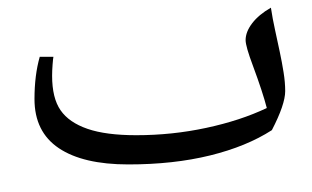

<svg xmlns="http://www.w3.org/2000/svg" viewBox="-20 -563 812 500"><path d="M314 -134.8Q196.3 -134.8 133.1 -177.2Q69.8 -219.7 69.8 -305.2Q69.8 -367.2 83.5 -415H119.1Q118.2 -411.1 116.9 -394.5Q115.7 -377.9 115.7 -365.7Q115.7 -307.6 137.7 -275.9Q159.7 -244.1 207.8 -227.5Q255.9 -210.9 335 -210.9Q428.2 -210.9 517.1 -230Q606 -249 674.8 -281.7Q664.1 -323.2 638.7 -391.6Q619.6 -442.4 619.6 -458.5Q619.6 -480 636.7 -502.4Q653.8 -524.9 685.5 -543Q689.9 -513.7 696.3 -484.9Q702.6 -456.1 708.5 -428.2Q714.4 -400.4 718.5 -374.5Q722.7 -348.6 722.7 -325.7Q722.7 -291 688 -224.1Q622.1 -181.6 527.1 -158.2Q432.1 -134.8 314 -134.8ZM365.2 -533.2ZM377.9 -105.5ZM377.9 -83Z"/></svg>

Font: Noto Naskh Arabic UI
Style: Regular
Weight: 400
Designer: Monotype Design team
Foundry: Monotype Imaging Inc.
Version: Version 1.05